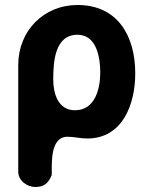

<svg xmlns="http://www.w3.org/2000/svg" viewBox="-20 -547 604 768"><path d="M290 -527C155 -527 53 -424 53 -287V140C53 176 89 201 121 201C157 201 174 185 187 153C188 112 178 0 250 0C277 0 301 7 329 7C472 7 521 -133 521 -253C521 -403 451 -527 290 -527ZM193 -229C193 -297 198 -408 290 -408C367 -408 381 -316 381 -257C381 -193 361 -106 280 -106C212 -106 193 -173 193 -229Z"/></svg>

Font: Asimov Print
Style: Regular
Weight: 500
Designer: Google
Version: Version 2.000980: 2014